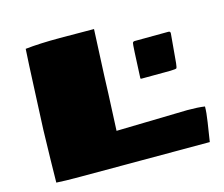

<svg xmlns="http://www.w3.org/2000/svg" viewBox="-101 -844 1146 981"><g transform="rotate(-15 472.5 -353.0)"><path d="M634.8 -403.8V-405.8Q642.1 -581.1 645 -588.1Q647.9 -595.2 656.2 -595.2Q724.1 -595.2 834.5 -596.2Q845.7 -596.2 844.7 -584.5L831.1 -431.2Q828.6 -408.2 825.4 -405Q822.3 -401.9 793.9 -401.1Q765.6 -400.4 640.1 -400.4Q634.8 -400.4 634.8 -403.8ZM893.1 2.9H206.1Q124.5 2.9 82 0L84 -118.7L87.9 -278.3Q88.9 -292 96.4 -467.5Q104 -643.1 107.9 -700.7Q181.6 -709 290.8 -709Q399.9 -709 471.2 -708L460 -463.9Q459 -415.5 447.8 -175.8L824.2 -184.6Q880.9 -184.6 916.5 -179.2Q916.5 -147.9 908.7 -97.7Z"/></g></svg>

Font: Seymour One
Style: Book
Weight: 400
Designer: vernon adams
Foundry: vernon adams
Version: Version 1.000; ttfautohint (v0.93) -l 8 -r 50 -G 200 -x 0 -w